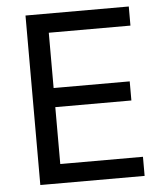

<svg xmlns="http://www.w3.org/2000/svg" viewBox="-52 -774 705 821"><g transform="rotate(-5 300.5 -364.0)"><path d="M87.9 -727.5H531.2V-645.5H180.7V-408.2H507.3V-326.2H180.7V-82H535.6V0H87.9Z"/></g></svg>

Font: Inter RS Variable
Style: Regular
Weight: 400
Designer: Rasmus Andersson (customised by Maria Ramos and Noel Pretorius)
Foundry: rsms
Version: Version 3.001;Glyphs 3.2.3 (3260)